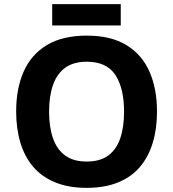

<svg xmlns="http://www.w3.org/2000/svg" viewBox="-20 -948 836 927"><path d="M738 -409Q738 -326 717.5 -258.5Q697 -191 655.5 -142Q614 -93 549.5 -67Q485 -41 398 -41Q311 -41 246.5 -67.5Q182 -94 140.5 -142.5Q99 -191 78.5 -259Q58 -327 58 -410Q58 -521 94.5 -603Q131 -685 206.5 -730.5Q282 -776 399 -776Q515 -776 590 -730.5Q665 -685 701.5 -602.5Q738 -520 738 -409ZM217 -409Q217 -334 236 -280Q255 -226 295 -197Q335 -168 398 -168Q463 -168 502.5 -197Q542 -226 560.5 -280Q579 -334 579 -409Q579 -522 537 -586Q495 -650 399 -650Q335 -650 295 -621Q255 -592 236 -538Q217 -484 217 -409ZM563 -928V-825H232V-928Z"/></svg>

Font: Noto Sans Tamil UI
Style: Regular
Weight: 400
Designer: Jelle Bosma - Monotype Design Team
Foundry: Monotype Imaging Inc.
Version: Version 2.004